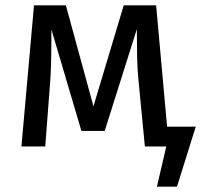

<svg xmlns="http://www.w3.org/2000/svg" viewBox="-20 -547 761 717"><path d="M711 -74 641 150H566L601 0H521L497 -249Q493 -288 492 -335.5Q491 -383 491 -438L371 -58H284L172 -437Q172 -305 168 -250L149 0H60L107 -527H226L329 -150L442 -527H563L604 -74Z"/></svg>

Font: Fira GO
Style: Regular
Weight: 400
Designer: Carrois Corporate
Foundry: Carrois Corporate GbR
Version: Version 0.300